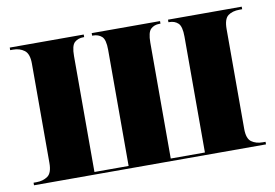

<svg xmlns="http://www.w3.org/2000/svg" viewBox="-63 -636 1055 736"><g transform="rotate(-10 465.0 -268.0)"><path d="M14 0V-10H25Q51 -10 69 -22.5Q87 -35 87 -74V-461Q87 -499 69 -512.5Q51 -526 25 -526H14V-536H302V-526H299Q278 -526 264.5 -514Q251 -502 251 -461V-10H384V-462Q384 -502 370.5 -514Q357 -526 337 -526H333V-536H599V-526H595Q574 -526 561 -513.5Q548 -501 548 -461V-10H681V-461Q681 -501 667.5 -513.5Q654 -526 633 -526H630V-536H917V-526H906Q879 -526 862 -513.5Q845 -501 845 -461V-73Q845 -35 862.5 -22.5Q880 -10 906 -10H917V0Z"/></g></svg>

Font: Noto Serif Display SemiCondensed ExtraBold
Style: Regular
Weight: 800
Width: 4
Designer: Monotype Design Team
Foundry: Monotype Imaging Inc.
Version: Version 2.009